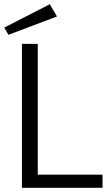

<svg xmlns="http://www.w3.org/2000/svg" viewBox="-25 -890 521 910"><path d="M15 -725 -5 -759 211 -870 245 -812ZM79 0V-682H154V-62H461V0Z"/></svg>

Font: Didact Gothic
Style: Regular
Weight: 400
Designer: Daniel Johnson
Foundry: Daniel Johnson
Version: Version 2.101;PS 002.101;hotconv 1.0.88;makeotf.lib2.5.64775